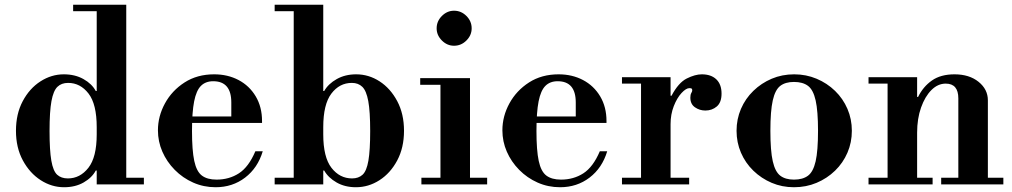

<svg xmlns="http://www.w3.org/2000/svg" viewBox="-20 -774 4247 806"><path d="M249 12Q197 12 151 -17.5Q105 -47 76 -100.5Q47 -154 47 -225Q47 -296 75.5 -349.5Q104 -403 150 -432.5Q196 -462 248 -462Q295 -462 330.5 -442Q366 -422 382 -392H406L386 -240Q386 -337 351.5 -381.5Q317 -426 266 -426Q238 -426 221 -409.5Q204 -393 196 -349.5Q188 -306 188 -224Q188 -143 195.5 -99.5Q203 -56 220 -40.5Q237 -25 265 -25Q316 -25 351 -69.5Q386 -114 386 -210L406 -58H382Q366 -28 331 -8Q296 12 249 12ZM386 0V-28H584V0ZM386 -15V-738H510V-15ZM287 -727V-754H510V-727Z M885 12Q835 12 791 -7.5Q747 -27 713.5 -61Q680 -95 661.5 -137.5Q643 -180 643 -227Q643 -286 672.5 -340Q702 -394 755 -428Q808 -462 879 -462Q936 -462 981.5 -438Q1027 -414 1053.5 -369.5Q1080 -325 1080 -266V-258H743V-285H951V-344Q951 -433 875 -433Q843 -433 823.5 -413.5Q804 -394 795 -348.5Q786 -303 786 -224Q786 -143 795.5 -98.5Q805 -54 827.5 -37Q850 -20 889 -20Q942 -20 983 -46.5Q1024 -73 1052 -139H1083Q1062 -69 1009 -28.5Q956 12 885 12Z M1474 12Q1428 12 1393 -8Q1358 -28 1341 -58H1317L1337 -210Q1337 -114 1371.5 -69.5Q1406 -25 1458 -25Q1485 -25 1502 -40.5Q1519 -56 1526.5 -99.5Q1534 -143 1534 -224Q1534 -306 1526 -349.5Q1518 -393 1501 -409.5Q1484 -426 1457 -426Q1405 -426 1371 -381Q1337 -336 1337 -240L1317 -392H1341Q1358 -422 1393.5 -442Q1429 -462 1475 -462Q1528 -462 1573.5 -432.5Q1619 -403 1647.5 -349.5Q1676 -296 1676 -225Q1676 -154 1647.5 -100.5Q1619 -47 1573 -17.5Q1527 12 1474 12ZM1133 0V-28H1337V0ZM1213 -15V-738H1337V-15ZM1133 -727V-754H1337V-727Z M1829 -15V-430H1953V-15ZM1749 0V-28H2025V0ZM1744 -418V-446H1953V-418ZM1886 -582Q1857 -582 1835 -604Q1813 -626 1813 -655Q1813 -685 1835 -707Q1857 -729 1886 -729Q1916 -729 1938 -707Q1960 -685 1960 -655Q1960 -626 1938 -604Q1916 -582 1886 -582Z M2331 12Q2281 12 2237 -7.5Q2193 -27 2159.5 -61Q2126 -95 2107.5 -137.5Q2089 -180 2089 -227Q2089 -286 2118.5 -340Q2148 -394 2201 -428Q2254 -462 2325 -462Q2382 -462 2427.5 -438Q2473 -414 2499.5 -369.5Q2526 -325 2526 -266V-258H2189V-285H2397V-344Q2397 -433 2321 -433Q2289 -433 2269.5 -413.5Q2250 -394 2241 -348.5Q2232 -303 2232 -224Q2232 -143 2241.5 -98.5Q2251 -54 2273.5 -37Q2296 -20 2335 -20Q2388 -20 2429 -46.5Q2470 -73 2498 -139H2529Q2508 -69 2455 -28.5Q2402 12 2331 12Z M2591 0V-28H2671V-423H2591V-450H2795V-372H2799Q2828 -427 2863 -444.5Q2898 -462 2926 -462Q2965 -462 2987 -441Q3009 -420 3009 -381Q3009 -344 2989 -327Q2969 -310 2941 -310Q2917 -310 2897.5 -323.5Q2878 -337 2878 -364Q2878 -377 2882 -383.5Q2886 -390 2886 -395Q2886 -399 2884 -401.5Q2882 -404 2874 -404Q2860 -404 2841 -383.5Q2822 -363 2808.5 -328.5Q2795 -294 2795 -253V-28H2873V0Z M3313 12Q3263 12 3219.5 -6.5Q3176 -25 3142.5 -57.5Q3109 -90 3090.5 -133Q3072 -176 3072 -225Q3072 -274 3090.5 -317Q3109 -360 3142.5 -392.5Q3176 -425 3219.5 -443.5Q3263 -462 3314 -462Q3364 -462 3408 -443.5Q3452 -425 3485.5 -392.5Q3519 -360 3537.5 -317Q3556 -274 3556 -225Q3556 -176 3537.5 -133Q3519 -90 3485.5 -57.5Q3452 -25 3408 -6.5Q3364 12 3313 12ZM3313 -20Q3350 -20 3372 -36.5Q3394 -53 3404 -97Q3414 -141 3414 -225Q3414 -308 3404 -352.5Q3394 -397 3372 -413.5Q3350 -430 3313 -430Q3277 -430 3255.5 -413.5Q3234 -397 3224 -352.5Q3214 -308 3214 -225Q3214 -141 3224 -97Q3234 -53 3255.5 -36.5Q3277 -20 3313 -20Z M4003 -15V-361Q4003 -423 3950 -423Q3917 -423 3890 -396Q3863 -369 3846.5 -322.5Q3830 -276 3830 -217L3810 -367H3834Q3855 -410 3892 -436Q3929 -462 3987 -462Q4049 -462 4088 -430.5Q4127 -399 4127 -353V-15ZM3626 0V-28H3895V0ZM3706 -15V-434H3830V-15ZM3931 0V-28H4192V0ZM3626 -423V-450H3830V-423Z"/></svg>

Font: Libre Bodoni Medium
Style: Regular
Weight: 500
Designer: Pablo Impallari, Rodrigo Fuenzalida
Foundry: Impallari Type
Version: Version 2.005;gftools[0.9.23]